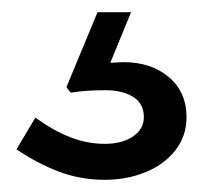

<svg xmlns="http://www.w3.org/2000/svg" viewBox="-20 -44 349 315"><path d="M152 251Q112 251 76.5 237.5Q41 224 7 201L38 149Q67 170 95 181Q123 192 152 192Q180 192 198 180Q216 168 216 148Q216 126 198.5 115Q181 104 153 104Q136 104 122.5 105Q109 106 96 108L89 99L140 -24H195L161 59Q166 59 171.5 58.5Q177 58 183 58Q228 58 257 82.5Q286 107 286 148Q286 180 267 203.5Q248 227 217.5 239Q187 251 152 251Z"/></svg>

Font: BioRhyme ExtraBold Medium
Style: Regular
Weight: 500
Version: Version 1.600;gftools[0.9.33]